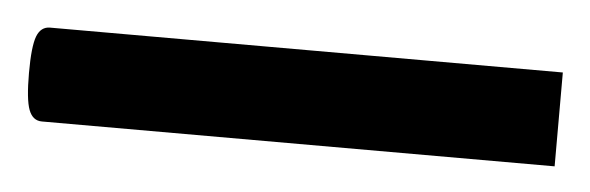

<svg xmlns="http://www.w3.org/2000/svg" viewBox="-38 -121 498 162"><g transform="rotate(5 210.5 -40.0)"><path d="M0 -79.5Q-7.8 -79.5 -11.1 -71Q-14.4 -62.4 -14.4 -39.9Q-14.4 -17.4 -11.1 -8.7Q-7.8 0 0 0H434.3V-79.5Z"/></g></svg>

Font: Estedad VF
Style: Regular
Weight: 100
Designer: Amin Abedi
Version: Version 7.3